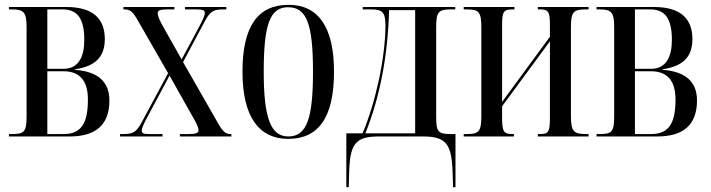

<svg xmlns="http://www.w3.org/2000/svg" viewBox="-20 -565 2945 795"><path d="M17 0H269C380 0 433 -51 433 -149C433 -227 385 -269 290 -276V-278C372 -290 414 -327 414 -403C414 -486 367 -536 255 -536H17V-526H29C77 -526 90 -516 90 -454V-81C90 -17 78 -10 29 -10H17ZM242 -280H176V-526H240C302 -526 329 -486 329 -400C329 -329 305 -280 242 -280ZM244 -10H176V-270H242C310 -270 344 -231 344 -153C344 -54 316 -10 244 -10Z M477 0H653V-10H598C574 -10 567 -13 567 -24C567 -34 574 -50 590 -80L682 -252L776 -85C792 -57 802 -39 802 -26C802 -15 794 -10 762 -10H725V0H938V-10H936C915 -10 904 -17 881 -58L738 -308L828 -477C851 -520 866 -526 905 -526H917V-536H746V-526H794C822 -526 828 -521 828 -512C828 -500 819 -481 804 -453L732 -319L657 -452C641 -480 633 -499 633 -510C633 -521 641 -526 672 -526H702V-536H491V-526H493C519 -526 529 -519 552 -478L676 -262L568 -61C545 -17 530 -10 490 -10H477Z M1173 10C1298 10 1363 -77 1363 -268C1363 -453 1298 -545 1175 -545C1046 -545 984 -454 984 -268C984 -79 1054 10 1173 10ZM1174 0C1102 0 1072 -73 1072 -268C1072 -465 1098 -535 1173 -535C1250 -535 1276 -465 1276 -268C1276 -74 1250 0 1174 0Z M1414 210H1424L1426 141C1430 26 1456 0 1550 0H1730C1827 0 1850 30 1854 147L1856 210H1866V-10H1845C1793 -10 1786 -21 1786 -83V-451C1786 -514 1795 -526 1844 -526H1865V-536H1482V-526H1518C1563 -526 1576 -515 1576 -458C1576 -397 1566 -315 1549 -235C1532 -157 1509 -78 1481 -13H1414ZM1493 -13C1552 -161 1586 -330 1591 -523H1699V-13Z M1900 0H2108V-10H2102C2067 -10 2059 -18 2059 -76V-125L2257 -394V-78C2257 -20 2251 -10 2218 -10H2207V0H2417V-10H2407C2356 -10 2344 -20 2344 -84V-453C2344 -518 2356 -526 2407 -526H2417V-536H2207V-526H2217C2250 -526 2257 -517 2257 -463V-413L2059 -143V-462C2059 -518 2066 -526 2103 -526H2110V-536H1900V-526H1912C1961 -526 1973 -518 1973 -453V-83C1973 -18 1961 -10 1912 -10H1900Z M2450 0H2702C2813 0 2866 -51 2866 -149C2866 -227 2818 -269 2723 -276V-278C2805 -290 2847 -327 2847 -403C2847 -486 2800 -536 2688 -536H2450V-526H2462C2510 -526 2523 -516 2523 -454V-81C2523 -17 2511 -10 2462 -10H2450ZM2675 -280H2609V-526H2673C2735 -526 2762 -486 2762 -400C2762 -329 2738 -280 2675 -280ZM2677 -10H2609V-270H2675C2743 -270 2777 -231 2777 -153C2777 -54 2749 -10 2677 -10Z"/></svg>

Font: Noto Serif Display ExtraCondensed
Style: Regular
Weight: 400
Width: 2
Designer: Monotype Design Team
Foundry: Monotype Imaging Inc.
Version: Version 2.009